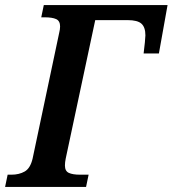

<svg xmlns="http://www.w3.org/2000/svg" viewBox="-49 -734 678 754"><path d="M-29 0 -19 -48H-4Q26 -48 48 -60.5Q70 -73 79 -111L183 -603Q187 -619 187 -630Q187 -652 171.5 -659Q156 -666 127 -666H113L123 -714H609L575 -524H515L520 -568Q520 -574 521 -582Q522 -590 522 -595Q522 -627 506.5 -641Q491 -655 452 -655H325L209 -111Q206 -96 206 -84Q206 -62 221.5 -55Q237 -48 265 -48H299L289 0Z"/></svg>

Font: Noto Serif SemiCondensed SemiBold
Style: Italic
Weight: 600
Width: 4
Italic angle: -12°
Designer: Monotype Design Team
Foundry: Monotype Imaging Inc.
Version: Version 2.014; ttfautohint (v1.8.4.7-5d5b)